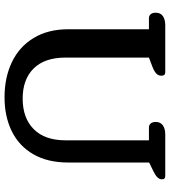

<svg xmlns="http://www.w3.org/2000/svg" viewBox="29 -764 749 847"><g transform="rotate(90 403.5 -340.5)"><path d="M109 -268V-623H61Q49 -623 42.5 -631Q36 -639 36 -653Q36 -674 51 -684.5Q66 -695 91 -695H297Q307 -695 310.5 -690.5Q314 -686 314 -678Q314 -665 305 -656Q296 -647 276 -639L234 -623V-255Q234 -163 282 -114.5Q330 -66 415 -66Q501 -66 550 -115Q599 -164 599 -255V-623H543Q531 -623 524.5 -631Q518 -639 518 -653Q518 -674 533 -684.5Q548 -695 573 -695H755Q764 -695 767.5 -691.5Q771 -688 771 -679Q771 -660 736 -643L697 -624V-268Q697 -176 660.5 -113Q624 -50 559 -18Q494 14 409 14Q322 14 254 -18.5Q186 -51 147.5 -114.5Q109 -178 109 -268Z"/></g></svg>

Font: MaitreeSemiBold
Style: Regular
Weight: 600
Designer: CadsonDemak Team
Foundry: CadsonDemak
Version: Version 1.000